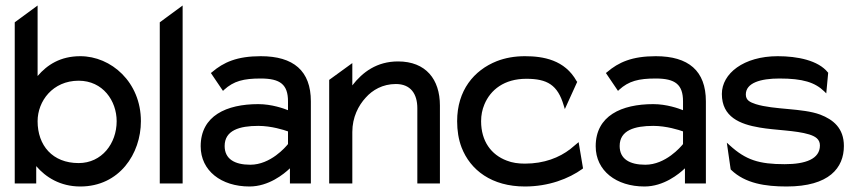

<svg xmlns="http://www.w3.org/2000/svg" viewBox="-20 -666 3110 697"><path d="M491.5 -226C491.5 -368 383.5 -462 271.5 -462C199.5 -462 151.5 -431 116.5 -390V-646L33.5 -585V0H111.5V-63C145.5 -23 198.5 11 271.5 11C413.5 11 491.5 -108 491.5 -226ZM403.5 -226C403.5 -145 349.5 -74 265.5 -74C170.5 -74 116.5 -138 116.5 -226C116.5 -299 171.5 -373 265.5 -373C353.5 -373 403.5 -300 403.5 -226Z M643 0V-646L560 -585V0Z M745.5 -401 789.5 -336 793.5 -340C828.5 -372 864.5 -381 926.5 -381C997.5 -381 1025.5 -359 1025.5 -298V-266C1010.5 -272 966.5 -288 917.5 -288C802.5 -288 708.5 -246 708.5 -135C708.5 -46 783.5 11 885.5 11C955.5 11 1010.5 -34 1032.5 -55V0H1108.5V-298C1108.5 -409 1045.5 -462 926.5 -462C840.5 -462 791.5 -440 749.5 -404ZM795.5 -136C795.5 -193 849.5 -209 917.5 -209C965.5 -209 1011.5 -194 1025.5 -189V-143C1017.5 -133 962.5 -68 888.5 -68C831.5 -68 795.5 -89 795.5 -136Z M1577 -283C1577 -378 1526 -443 1425 -443C1348 -443 1296 -404 1259 -356V-437L1175 -376V0H1259V-187C1259 -240 1281 -283 1308 -312C1332 -339 1369 -361 1417 -361C1471 -361 1495 -325 1495 -273V0H1577Z M2030.5 -270 2075.5 -369 2073.5 -371C2030.5 -449 1951.5 -462 1885.5 -462C1848.5 -462 1814.5 -456 1783.5 -444C1700.5 -411 1639.5 -338 1639.5 -226C1639.5 -192 1644.5 -160 1655.5 -131C1687.5 -48 1765.5 11 1885.5 11C1971.5 11 2044.5 -17 2094.5 -53L2096.5 -55L2080.5 -150L2050.5 -125C2010.5 -94 1955.5 -72 1885.5 -72C1861.5 -72 1839.5 -75 1819.5 -83C1763.5 -104 1726.5 -153 1726.5 -226C1726.5 -248 1730.5 -268 1738.5 -287C1760.5 -340 1810.5 -380 1890.5 -380C1966.5 -380 2004.5 -358 2026.5 -283Z M2179.5 -401 2223.5 -336 2227.5 -340C2262.5 -372 2298.5 -381 2360.5 -381C2431.5 -381 2459.5 -359 2459.5 -298V-266C2444.5 -272 2400.5 -288 2351.5 -288C2236.5 -288 2142.5 -246 2142.5 -135C2142.5 -46 2217.5 11 2319.5 11C2389.5 11 2444.5 -34 2466.5 -55V0H2542.5V-298C2542.5 -409 2479.5 -462 2360.5 -462C2274.5 -462 2225.5 -440 2183.5 -404ZM2229.5 -136C2229.5 -193 2283.5 -209 2351.5 -209C2399.5 -209 2445.5 -194 2459.5 -189V-143C2451.5 -133 2396.5 -68 2322.5 -68C2265.5 -68 2229.5 -89 2229.5 -136Z M2634.5 -49C2685.5 0 2758.5 11 2835.5 11C2990.5 11 3043.5 -57 3043.5 -136C3043.5 -201 3004.5 -232 2957.5 -250C2892.5 -274 2790.5 -267 2723.5 -288C2702.5 -295 2687.5 -302 2687.5 -323C2687.5 -365 2740.5 -381 2809.5 -381C2894.5 -381 2938.5 -367 2972.5 -334L2979.5 -327L2986.5 -402L2985.5 -403C2950.5 -447 2874.5 -462 2803.5 -462C2679.5 -462 2600.5 -399 2600.5 -325C2600.5 -241 2666.5 -215 2737.5 -203C2794.5 -193 2868.5 -193 2917.5 -178C2939.5 -171 2956.5 -161 2956.5 -138C2956.5 -89 2904.5 -70 2828.5 -70C2735.5 -70 2687.5 -85 2628.5 -139L2618.5 -148L2632.5 -51Z"/></svg>

Font: Charger
Style: Bd
Weight: 400
Designer: Jasper
Foundry: Cannot Into Space Fonts
Version: Version 0.98